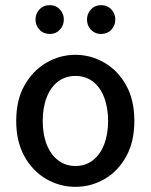

<svg xmlns="http://www.w3.org/2000/svg" viewBox="-20 -714 585 746"><path d="M273 12Q213 12 160.5 -18Q108 -48 75.5 -105.5Q43 -163 43 -244Q43 -326 75.5 -383Q108 -440 160.5 -470.5Q213 -501 273 -501Q333 -501 385.5 -470.5Q438 -440 470 -383Q502 -326 502 -244Q502 -163 470 -105.5Q438 -48 385.5 -18Q333 12 273 12ZM273 -69Q312 -69 340.5 -91Q369 -113 384.5 -152.5Q400 -192 400 -244Q400 -296 384.5 -336Q369 -376 340.5 -397.5Q312 -419 273 -419Q235 -419 206 -397.5Q177 -376 161.5 -336Q146 -296 146 -244Q146 -192 161.5 -152.5Q177 -113 206 -91Q235 -69 273 -69ZM174 -582Q149 -582 133.5 -598.5Q118 -615 118 -638Q118 -661 133.5 -677.5Q149 -694 174 -694Q197 -694 212.5 -677.5Q228 -661 228 -638Q228 -615 212.5 -598.5Q197 -582 174 -582ZM372 -582Q349 -582 333.5 -598.5Q318 -615 318 -638Q318 -661 333.5 -677.5Q349 -694 372 -694Q397 -694 412.5 -677.5Q428 -661 428 -638Q428 -615 412.5 -598.5Q397 -582 372 -582Z"/></svg>

Font: Mada Medium
Style: Regular
Weight: 500
Designer: Khaled Hosny
Version: Version 1.5